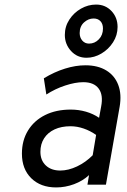

<svg xmlns="http://www.w3.org/2000/svg" viewBox="-20 -809 556 841"><path d="M226 12Q158 12 117 -28.2Q76 -68.5 76 -136Q76 -194 102.8 -237.5Q129.5 -281 177.5 -305Q225.5 -329 290 -329Q324.5 -329 356.5 -319.8Q388.5 -310.5 414 -293L423 -342Q433 -393 412.2 -421Q391.5 -449 345 -449Q310 -449 265.8 -434.5Q221.5 -420 183 -395L172 -466Q218 -494 264.8 -508.5Q311.5 -523 354 -523Q408.5 -523 445.5 -500.5Q482.5 -478 498 -437Q513.5 -396 504 -341L444 0H363L370 -42Q342.5 -16.5 304.2 -2.2Q266 12 226 12ZM244 -62Q279.5 -62 317.8 -80.2Q356 -98.5 386 -129L401 -218Q375.5 -236 346.5 -246Q317.5 -256 289 -256Q248.5 -256 219 -242.2Q189.5 -228.5 173.2 -203.2Q157 -178 157 -144Q157 -106.5 180.8 -84.2Q204.5 -62 244 -62ZM359 -556Q318 -556 291 -585.8Q264 -615.5 264 -656Q264 -693 283.8 -723.2Q303.5 -753.5 334.8 -771.2Q366 -789 401 -789Q441.5 -789 468.2 -760.8Q495 -732.5 495 -691Q495 -654.5 475.2 -623.8Q455.5 -593 424.2 -574.5Q393 -556 359 -556ZM370 -618Q395 -618 413 -636.8Q431 -655.5 431 -684Q431 -704.5 420 -716.2Q409 -728 390 -728Q367 -728 348 -710.8Q329 -693.5 329 -664Q329 -644.5 340.5 -631.2Q352 -618 370 -618Z"/></svg>

Font: Overpass
Style: Italic
Weight: 400
Italic angle: -10°
Designer: Delve Withrington, Dave Bailey, Thomas Jockin
Foundry: Delve Fonts LLC
Version: Version 4.000